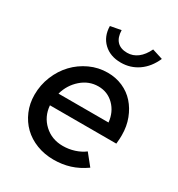

<svg xmlns="http://www.w3.org/2000/svg" viewBox="-178 -859 917 987"><g transform="rotate(30 281.0 -366.0)"><path d="M470 -49Q426 -18 381 -4Q336 10 285 10Q231 10 184.5 -8Q138 -26 105 -58Q72 -90 53 -134.5Q34 -179 34 -231Q34 -289 55.5 -341.5Q77 -394 113.5 -432.5Q150 -471 199.5 -494Q249 -517 305 -517Q353 -517 394 -499Q435 -481 464 -448.5Q493 -416 510 -371.5Q527 -327 527 -275Q527 -265 526.5 -254Q526 -243 524 -223H130Q135 -159 180 -117Q225 -75 291 -75Q326 -75 359 -85.5Q392 -96 417 -115ZM298 -432Q242 -432 198 -393.5Q154 -355 138 -297H435Q429 -356 391 -394Q353 -432 298 -432ZM338 -655Q372 -655 399.5 -676Q427 -697 446 -737L509 -717Q483 -658 437.5 -626.5Q392 -595 335 -595Q272 -595 233 -632Q194 -669 193 -730L256 -742Q257 -699 278 -677Q299 -655 338 -655Z"/></g></svg>

Font: Red Hat Display Medium
Style: Italic
Weight: 500
Italic angle: -12°
Designer: Pentagram / MCKL
Foundry: Pentagram / MCKL
Version: Version 1.003; Red Hat Display Medium Italic